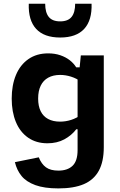

<svg xmlns="http://www.w3.org/2000/svg" viewBox="-20 -838 660 1053"><path d="M244.2 -545.3Q280.6 -545.3 310.6 -535.1Q340.7 -524.8 362.6 -507.7Q384.5 -490.5 397.9 -468.8H427.1V-388.5Q399.8 -408.1 369.6 -417.6Q339.4 -427.1 310 -427.1Q271.8 -427.1 244.5 -412.1Q217.3 -397.1 203.3 -368.2Q189.2 -339.2 189.2 -297.4Q189.2 -256.3 203.1 -228.1Q217 -199.8 244 -185.4Q270.9 -170.9 309.7 -170.9Q340.2 -170.9 370.2 -180.5Q400.2 -190.2 427.1 -209.8V-129.2H398.4Q372.4 -95.2 332.6 -73.7Q292.8 -52.2 240.2 -52.2Q178.6 -52.2 134.2 -83Q89.9 -113.8 67 -169.2Q44.2 -224.5 44.2 -297.4Q44.2 -370.7 67.5 -426.7Q90.8 -482.7 136 -514Q181.1 -545.3 244.2 -545.3ZM300.3 195.3Q223.3 195.3 173.7 177.2Q124.1 159 98.2 127.2Q72.3 95.4 61.7 51.4L192.6 24.8Q207.4 61.7 232.2 79.7Q257 97.7 300.3 97.7Q350.3 97.7 377.9 71.3Q405.5 44.9 405.5 -14.9V-442.1H414.2L423.3 -534.2H549.2V-30.9Q549.2 48.3 522 98.2Q494.8 148.2 440 171.8Q385.2 195.3 300.3 195.3ZM310 -720.8Q352.8 -720.8 372.5 -745.2Q392.2 -769.5 392.2 -817.7H482.2Q485.3 -726.9 441.8 -679.6Q398.2 -632.2 310 -632.2Q221.8 -632.2 178.2 -679.6Q134.7 -726.9 137.8 -817.7H227.8Q227.8 -769.5 247.5 -745.2Q267.2 -720.8 310 -720.8Z"/></svg>

Font: Monaspace Neon Var
Style: Regular
Weight: 400
Designer: Riley Cran and the Lettermatic Team
Version: Version 1.000 (Monaspace Neon Var)